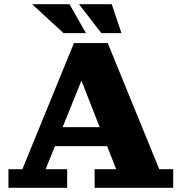

<svg xmlns="http://www.w3.org/2000/svg" viewBox="-20 -889 860 909"><path d="M20 0V-88H86L330 -685H490L734 -88H800V0H428V-88H530L337 -580H395L196 -88H298V0ZM207 -197V-287H524V-197ZM281 -732 132 -869H309L387 -732ZM460 -732 354 -869H509L555 -732Z"/></svg>

Font: Montagu Slab 144pt
Style: Bold
Weight: 700
Designer: Florian Karsten
Foundry: Florian Karsten
Version: Version 1.000